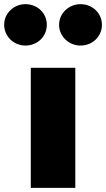

<svg xmlns="http://www.w3.org/2000/svg" viewBox="-103 -903 510 923"><path d="M19 -883C-37 -883 -83 -839 -83 -784C-83 -728 -37 -684 19 -684C78 -684 122 -728 122 -784C122 -839 78 -883 19 -883ZM284 -883C228 -883 181 -839 181 -784C181 -728 228 -684 284 -684C342 -684 387 -728 387 -784C387 -839 342 -883 284 -883ZM259 -577H45V0H259Z"/></svg>

Font: Glow Sans SC Normal Heavy
Style: Regular
Weight: 900
Designer: Ryoko NISHIZUKA (kana, bopomofo & ideographs); Paul D. Hunt (Latin, Greek & Cyrillic); Sandoll Communications, Soo-young
Version: Version 0.93